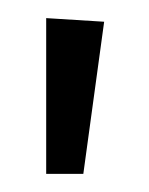

<svg xmlns="http://www.w3.org/2000/svg" viewBox="-20 -791 165 212"><path d="M31 -771V-599H72L95 -767Z"/></svg>

Font: FiraGO Light
Style: Regular
Weight: 300
Designer: bBox Type
Foundry: bBox Type GmbH
Version: Version 1.001;PS 001.001;hotconv 1.0.88;makeotf.lib2.5.64775